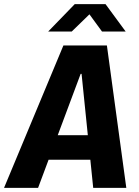

<svg xmlns="http://www.w3.org/2000/svg" viewBox="-50 -905 670 925"><path d="M-30.5 0 255.5 -686H465L558.5 0H399L343 -549H338.5L133.5 0ZM116.5 -135.5 133.5 -253.5H460L443 -135.5ZM182 -753 310 -885H458.5L555.5 -753H441.5L367 -855H400.5L295.5 -753Z"/></svg>

Font: Chivo Mono Medium
Style: Italic
Weight: 500
Italic angle: -8.05°
Monospace: yes
Designer: Hector Gatti
Foundry: Omnibus-Type
Version: Version 1.008